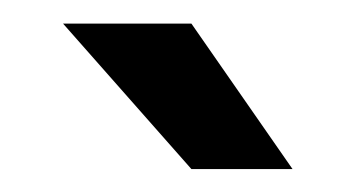

<svg xmlns="http://www.w3.org/2000/svg" viewBox="-20 -743 306 165"><path d="M144.5 -597.7H231.4L144.5 -722.7H34.2Z"/></svg>

Font: Giphurs
Style: Regular
Weight: 400
Version: Version 2.010